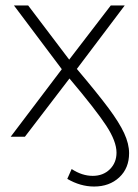

<svg xmlns="http://www.w3.org/2000/svg" viewBox="-20 -500 506 702"><path d="M452 60Q452 115 416 148.5Q380 182 324 182Q274 182 226 154L242 118Q280 143 319 143Q357 143 381.5 119Q406 95 406 58Q406 17 368.5 -40.5Q331 -98 234 -213L71 0H19L206 -247L31 -480H83L233 -282L385 -480H436L261 -248Q337 -158 376.5 -105Q416 -52 434 -13Q452 26 452 60Z"/></svg>

Font: Montserrat Ace
Style: Light
Weight: 300
Designer: Julieta Ulanovsky
Foundry: Julieta Ulanovsky
Version: Version 1